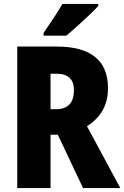

<svg xmlns="http://www.w3.org/2000/svg" viewBox="-20 -949 627 969"><path d="M266 -714Q525 -714 525 -504Q525 -439 497.5 -391.5Q470 -344 419 -312L587 0H399L272 -269H235V0H67V-714ZM264 -577H235V-398H264Q307 -398 330 -421.5Q353 -445 353 -495Q353 -577 264 -577ZM476 -919Q460 -901 431.5 -874Q403 -847 371.5 -818.5Q340 -790 315 -769H200V-783Q225 -819 250.5 -857.5Q276 -896 295 -929H476Z"/></svg>

Font: Noto Sans Bengali Condensed ExtraBold
Style: Regular
Weight: 800
Width: 3
Designer: Joana Ranito - Universal Thirst; Jelle Bosma - Monotype Design Team
Foundry: Universal Thirst ehf.
Version: Version 3.000; ttfautohint (v1.8.4.7-5d5b)